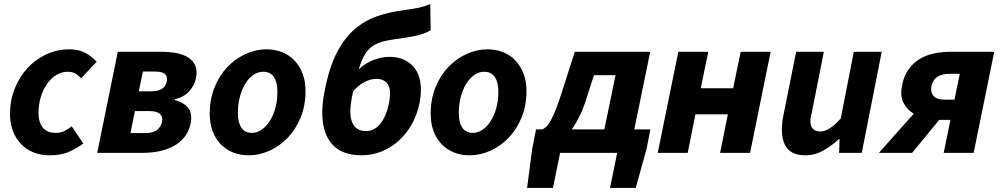

<svg xmlns="http://www.w3.org/2000/svg" viewBox="-20 -750 4914 942"><path d="M29 -192Q29 -256 51.5 -313.5Q74 -371 113.5 -414.5Q153 -458 206.5 -483Q260 -508 321 -508Q368 -508 401.5 -489Q435 -470 454 -447L378 -366Q363 -382 348 -390Q333 -398 312 -398Q282 -398 256 -382Q230 -366 210.5 -338Q191 -310 180 -273.5Q169 -237 169 -195Q169 -150 190 -124Q211 -98 253 -98Q279 -98 297.5 -108Q316 -118 332 -130L389 -46Q361 -25 321.5 -6.5Q282 12 223 12Q182 12 146.5 -1.5Q111 -15 85 -41.5Q59 -68 44 -106Q29 -144 29 -192Z M457 0 558 -496H769Q811 -496 845.5 -489.5Q880 -483 904 -467.5Q928 -452 938.5 -427Q949 -402 941 -365Q935 -333 910 -304Q885 -275 838 -263L837 -259Q881 -248 903 -221Q925 -194 915 -143Q907 -105 885 -77.5Q863 -50 831.5 -33Q800 -16 761 -8Q722 0 680 0ZM661 -302H719Q756 -302 775 -314.5Q794 -327 798 -350Q803 -373 790 -386Q777 -399 740 -399H681ZM620 -97H691Q731 -97 750.5 -112.5Q770 -128 775 -153Q780 -175 765.5 -190Q751 -205 712 -205H642Z M1201 12Q1157 12 1122 -2.5Q1087 -17 1061.5 -44Q1036 -71 1022.5 -108.5Q1009 -146 1009 -192Q1009 -264 1033 -322.5Q1057 -381 1096.5 -422Q1136 -463 1186 -485.5Q1236 -508 1287 -508Q1330 -508 1365.5 -493.5Q1401 -479 1426 -452Q1451 -425 1465 -387.5Q1479 -350 1479 -304Q1479 -232 1455 -173.5Q1431 -115 1391.5 -74Q1352 -33 1302 -10.5Q1252 12 1201 12ZM1271 -398Q1246 -398 1223.5 -382.5Q1201 -367 1184 -340Q1167 -313 1157 -275.5Q1147 -238 1147 -195Q1147 -150 1164 -124Q1181 -98 1216 -98Q1241 -98 1263.5 -113.5Q1286 -129 1303.5 -156Q1321 -183 1331 -220Q1341 -257 1341 -301Q1341 -347 1323.5 -372.5Q1306 -398 1271 -398Z M1754 12Q1635 12 1588.5 -72.5Q1542 -157 1574 -310Q1596 -422 1633.5 -493.5Q1671 -565 1721.5 -608Q1772 -651 1833.5 -671.5Q1895 -692 1966 -701Q2012 -707 2039 -713Q2066 -719 2091 -730L2093 -602Q2070 -587 2036.5 -578.5Q2003 -570 1969 -565Q1916 -558 1879 -551Q1842 -544 1816 -529Q1790 -514 1772.5 -486.5Q1755 -459 1740 -410Q1772 -440 1812 -455.5Q1852 -471 1893 -471Q1932 -471 1963.5 -456.5Q1995 -442 2016 -413.5Q2037 -385 2043 -342Q2049 -299 2038 -242Q2026 -185 1999 -138Q1972 -91 1934 -57.5Q1896 -24 1850 -6Q1804 12 1754 12ZM1776 -107Q1817 -107 1846 -143Q1875 -179 1888 -242Q1901 -308 1883.5 -335.5Q1866 -363 1827 -363Q1801 -363 1772 -349.5Q1743 -336 1713 -303L1707 -275Q1690 -189 1708.5 -148Q1727 -107 1776 -107Z M2285 12Q2241 12 2206 -2.5Q2171 -17 2145.5 -44Q2120 -71 2106.5 -108.5Q2093 -146 2093 -192Q2093 -264 2117 -322.5Q2141 -381 2180.5 -422Q2220 -463 2270 -485.5Q2320 -508 2371 -508Q2414 -508 2449.5 -493.5Q2485 -479 2510 -452Q2535 -425 2549 -387.5Q2563 -350 2563 -304Q2563 -232 2539 -173.5Q2515 -115 2475.5 -74Q2436 -33 2386 -10.5Q2336 12 2285 12ZM2355 -398Q2330 -398 2307.5 -382.5Q2285 -367 2268 -340Q2251 -313 2241 -275.5Q2231 -238 2231 -195Q2231 -150 2248 -124Q2265 -98 2300 -98Q2325 -98 2347.5 -113.5Q2370 -129 2387.5 -156Q2405 -183 2415 -220Q2425 -257 2425 -301Q2425 -347 2407.5 -372.5Q2390 -398 2355 -398Z M2728 0 2693 172H2566L2591 -19L2610 -115H2641Q2651 -120 2661 -129.5Q2671 -139 2682.5 -159.5Q2694 -180 2707 -213Q2720 -246 2737 -299L2800 -496H3170L3092 -115H3171L3152 -19L3099 172H2973L3008 0ZM2857 -266Q2842 -217 2823.5 -180Q2805 -143 2785 -115H2945L3000 -381H2894Z M3207 0 3308 -496H3455L3418 -317H3577L3614 -496H3761L3660 0H3513L3551 -189H3392L3354 0Z M4208 0H4097L4099 -67H4095Q4061 -35 4019.5 -11.5Q3978 12 3933 12Q3871 12 3843.5 -20.5Q3816 -53 3816 -116Q3816 -133 3818 -150Q3820 -167 3824 -186L3886 -496H4022L3964 -203Q3960 -188 3958 -177Q3956 -166 3956 -156Q3956 -105 4006 -105Q4048 -105 4105 -169L4169 -496H4306Z M4610 0 4643 -162H4588L4455 0H4292L4463 -192Q4430 -212 4412.5 -246Q4395 -280 4406 -332Q4415 -378 4437.5 -409.5Q4460 -441 4492 -460.5Q4524 -480 4563.5 -488Q4603 -496 4646 -496H4858L4757 0ZM4616 -261H4663L4689 -388H4642Q4562 -388 4550 -328Q4544 -298 4560 -279.5Q4576 -261 4616 -261Z"/></svg>

Font: mr_Source Sans Pro
Style: Bold Italic
Weight: 700
Italic angle: -11°
Designer: Paul D. Hunt
Foundry: Adobe Systems Incorporated
Version: Version 1.036;July 10, 2024;FontCreator 11.5.0.2430 64-bit